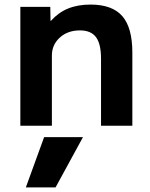

<svg xmlns="http://www.w3.org/2000/svg" viewBox="-20 -550 655 840"><path d="M69 -520H200L201 -459H203Q235 -495 277.5 -512.5Q320 -530 376 -530Q471 -530 515 -479.5Q559 -429 559 -320V0H422V-293Q422 -358 400 -387.5Q378 -417 330 -417Q276 -417 241.5 -385.5Q207 -354 207 -307V0H69ZM93 270 173 50H343L223 270Z"/></svg>

Font: Enso
Style: Bold
Weight: 700
Designer: Coji Morishita
Foundry: UNDERFOREST DESIGN
Version: Version 1.000